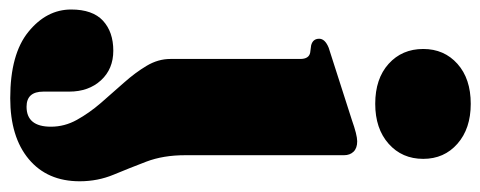

<svg xmlns="http://www.w3.org/2000/svg" viewBox="-354 -436 985 394"><g transform="rotate(90 139.0 -239.5)"><path d="M155.5 -516.5Q104 -516.5 73.5 -544Q43 -571.5 43 -615Q43 -658 73.5 -685.2Q104 -712.5 155.5 -712.5Q206.5 -712.5 237.5 -685.2Q268.5 -658 268.5 -615Q268.5 -571.5 237.5 -544Q206.5 -516.5 155.5 -516.5ZM261 -126.5Q261 -81.5 274.2 -46.8Q287.5 -12 301 20.5Q314.5 53 314.5 90Q314.5 156.5 269 194.5Q223.5 232.5 144 232.5Q53.5 232.5 7.8 195.2Q-38 158 -38 107.5Q-38 63.5 -15 42.2Q8 21 46.5 21Q84 21 107.2 46.2Q130.5 71.5 130.5 111.5V164.5Q130.5 199 161.5 199Q202.5 199 202.5 149Q202.5 121 188.5 95.8Q174.5 70.5 153.8 46.5Q133 22.5 112.2 -0.8Q91.5 -24 77.5 -47.5Q63.5 -71 63.5 -96V-362.5Q63.5 -380.5 50.5 -383L35.5 -385Q22 -388.5 22 -401.5Q22 -413.5 40.5 -421L188.5 -468.5Q219.5 -479.5 232.5 -479.5Q246.5 -479.5 253.8 -472Q261 -464.5 261 -452.5Z"/></g></svg>

Font: Fraunces 72pt Black
Style: Regular
Weight: 900
Version: Version 1.000;[0bf87f6ff]